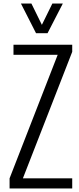

<svg xmlns="http://www.w3.org/2000/svg" viewBox="-20 -1062 447 1082"><path d="M34 0V-57L305 -753H56V-810H387V-770L109 -57H387V0ZM183 -875 98 -1042H157L216 -922L275 -1042H334L248 -875Z"/></svg>

Font: Oswald Light
Style: Regular
Weight: 300
Designer: Vernon Adams
Foundry: Vernon Adams
Version: Version 4.103;gftools[0.9.33.dev8+g029e19f]